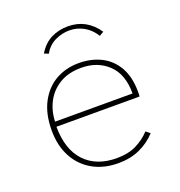

<svg xmlns="http://www.w3.org/2000/svg" viewBox="-118 -727 786 838"><g transform="rotate(-20 275.0 -308.5)"><path d="M292 10Q224 10 173 -19Q122 -48 94 -100.5Q66 -153 66 -223Q66 -300 94 -353Q122 -406 169.5 -433Q217 -460 277 -460Q334 -460 379.5 -437.5Q425 -415 451.5 -369Q478 -323 478 -254Q478 -246 478 -243Q478 -240 477 -232H91Q92 -125 145.5 -69Q199 -13 293 -13Q346 -13 383.5 -31.5Q421 -50 449 -80L468 -65Q436 -30 392 -10Q348 10 292 10ZM93 -255H453Q453 -345 404 -391Q355 -437 280 -437Q221 -437 180 -412.5Q139 -388 117 -347Q95 -306 93 -255ZM169 -543 149 -551Q173 -591 208.5 -609Q244 -627 287 -627Q374 -627 425 -552L405 -540Q384 -574 353 -591Q322 -608 287 -608Q253 -608 220.5 -592.5Q188 -577 169 -543Z"/></g></svg>

Font: Inconsolata SemiExpanded ExtraLight
Style: Regular
Weight: 200
Width: 6
Monospace: yes
Designer: Raph Levien, Cyreal, Brenton Simpson
Foundry: Raph Levien, Cyreal, Google
Version: Version 3.001; ttfautohint (v1.8.2.53-6de2)